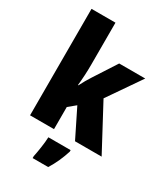

<svg xmlns="http://www.w3.org/2000/svg" viewBox="-235 -863 1035 1187"><g transform="rotate(30 283.0 -269.5)"><path d="M226 -459V-760H55V0H226V-158L277 -200L376 0H566L396 -318L558 -553H372L268 -392C254 -371 235 -338 221 -310H218C223 -357 226 -410 226 -459ZM380 72V61H221C220 100 209 171 201 207V221H312C342 173 363 125 380 72Z"/></g></svg>

Font: Noto Sans Armenian Condensed Black
Style: Regular
Weight: 900
Width: 3
Designer: Monotype Design Team
Foundry: Monotype Imaging Inc.
Version: Version 2.008